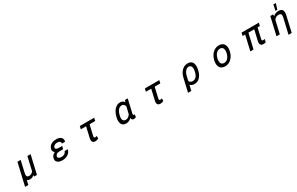

<svg xmlns="http://www.w3.org/2000/svg" viewBox="320 -2880 7907 5108"><g transform="rotate(-30 4273.5 -325.5)"><path d="M475.6 -555.7 400.4 -227.5Q380.9 -146.5 393.6 -108.4Q408.2 -73.2 458 -73.2Q543.9 -73.2 587.9 -144.5L682.6 -555.7H781.2L651.4 6.8H563.5L569.3 -40Q512.7 17.6 440.4 17.6Q381.8 17.6 349.6 -10.7L318.4 125H218.8L377 -555.7Z M1480.5 -236.3Q1373 -233.4 1356.4 -158.2Q1349.6 -124 1375 -101.6Q1402.3 -80.1 1460 -79.1Q1511.7 -79.1 1554.7 -105.5Q1593.8 -130.9 1602.5 -168.9L1605.5 -175.8H1703.1L1701.2 -168.9Q1683.6 -86.9 1610.4 -38.1Q1538.1 9.8 1439.5 9.8Q1336.9 9.8 1288.1 -35.2Q1237.3 -80.1 1256.8 -157.2Q1278.3 -247.1 1370.1 -283.2Q1341.8 -298.8 1328.1 -326.2Q1311.5 -360.4 1320.3 -397.5Q1337.9 -474.6 1403.3 -516.6Q1468.8 -558.6 1570.3 -558.6Q1664.1 -558.6 1712.9 -511.7Q1761.7 -463.9 1743.2 -389.6L1742.2 -382.8H1643.6L1644.5 -389.6Q1651.4 -421.9 1627 -444.3L1626 -445.3Q1600.6 -468.8 1549.8 -469.7Q1497.1 -469.7 1460.9 -449.2Q1427.7 -427.7 1418.9 -396.5Q1411.1 -361.3 1434.6 -343.8Q1458 -326.2 1513.7 -325.2H1618.2L1597.7 -236.3Z M2731.4 -549.8 2710.9 -460H2538.1L2463.9 -140.6Q2452.1 -83 2496.1 -83Q2513.7 -83 2537.1 -94.7L2544.9 -99.6L2548.8 -21.5L2545.9 -17.6Q2502 9.8 2450.2 9.8Q2383.8 9.8 2362.3 -29.3Q2339.8 -66.4 2357.4 -140.6L2430.7 -460H2268.6L2289.1 -549.8Z M3674.8 -549.8H3760.7L3668.9 -149.4Q3655.3 -87.9 3684.6 -86.9Q3690.4 -86.9 3697.3 -88.9L3707 -92.8L3701.2 -9.8L3697.3 -7.8Q3669.9 9.8 3630.9 9.8Q3564.5 9.8 3558.6 -61.5Q3487.3 10.7 3392.6 10.3Q3297.9 9.8 3259.8 -61.5Q3221.7 -132.8 3251 -257.8L3252.9 -264.6Q3282.2 -395.5 3355 -477.5Q3427.7 -559.6 3526.4 -559.6Q3619.1 -558.6 3656.2 -490.2ZM3419.9 -417Q3374 -364.3 3347.7 -254.9Q3329.1 -169.9 3351.6 -124Q3375 -80.1 3435.5 -80.1Q3511.7 -80.1 3572.3 -166L3624 -381.8Q3602.5 -468.8 3527.3 -468.8Q3465.8 -468.8 3419.9 -417Z M4731.4 -549.8 4710.9 -460H4538.1L4463.9 -140.6Q4452.1 -83 4496.1 -83Q4513.7 -83 4537.1 -94.7L4544.9 -99.6L4548.8 -21.5L4545.9 -17.6Q4502 9.8 4450.2 9.8Q4383.8 9.8 4362.3 -29.3Q4339.8 -66.4 4357.4 -140.6L4430.7 -460H4268.6L4289.1 -549.8Z M5477.5 -526.4Q5535.2 -558.6 5601.6 -559.6Q5709 -559.6 5749 -487.3Q5791 -416 5764.6 -287.1L5758.8 -254.9Q5730.5 -132.8 5661.1 -61.5Q5627.9 -25.4 5585.9 -7.8Q5542 9.8 5495.1 9.8Q5406.2 9.8 5364.3 -42L5325.2 125H5224.6L5321.3 -292Q5339.8 -373 5380.9 -432.6Q5421.9 -493.2 5477.5 -526.4ZM5419.9 -286.1 5387.7 -147.5Q5410.2 -81.1 5488.3 -81.1Q5549.8 -81.1 5596.7 -125Q5640.6 -170.9 5662.1 -264.6Q5685.5 -363.3 5664.1 -417Q5641.6 -468.8 5581.1 -468.8Q5528.3 -468.8 5484.4 -418.9Q5437.5 -365.2 5419.9 -286.1Z M6259.8 -273.4 6261.7 -280.3Q6279.3 -359.4 6324.2 -424.8Q6367.2 -488.3 6428.7 -524.4Q6492.2 -558.6 6564.5 -559.6Q6675.8 -559.6 6722.7 -481.4Q6768.6 -404.3 6740.2 -275.4L6738.3 -268.6Q6720.7 -187.5 6676.8 -125Q6657.2 -96.7 6628.9 -69.3Q6604.5 -44.9 6572.3 -26.4Q6540 -6.8 6505.9 1Q6472.7 9.8 6433.6 9.8Q6323.2 9.8 6277.3 -68.4Q6253.9 -107.4 6250 -158.2Q6246.1 -207 6259.8 -273.4ZM6430.7 -418Q6379.9 -364.3 6358.4 -268.6Q6339.8 -185.5 6364.3 -130.9Q6393.6 -81.1 6456.1 -81.1Q6520.5 -81.1 6571.3 -131.8Q6621.1 -184.6 6642.6 -280.3Q6661.1 -366.2 6636.7 -418Q6607.4 -468.8 6543 -468.8Q6483.4 -468.8 6430.7 -418Z M7789.1 -549.8 7767.6 -458H7697.3L7625 -144.5Q7619.1 -114.3 7625 -101.6Q7632.8 -87.9 7659.2 -87.9Q7680.7 -87.9 7698.2 -93.8L7708 -96.7L7686.5 -5.9L7680.7 -3.9Q7647.5 5.9 7612.3 5.9Q7487.3 5.9 7522.5 -146.5L7594.7 -458H7417L7308.6 0H7210.9L7316.4 -458H7238.3L7258.8 -549.8Z M8141.6 -549.8H8232.4L8223.6 -492.2Q8295.9 -558.6 8389.6 -559.6Q8483.4 -559.6 8513.7 -507.8Q8543.9 -456.1 8519.5 -352.5L8410.2 125H8311.5L8420.9 -345.7Q8435.5 -411.1 8418.9 -440.4Q8402.3 -467.8 8341.8 -468.8Q8299.8 -468.8 8264.6 -449.2Q8228.5 -429.7 8207 -392.6L8116.2 0H8014.6ZM8329.1 -599.6 8366.2 -776.4H8442.4L8385.7 -599.6Z"/></g></svg>

Font: RobotoJAA
Style: Medium
Weight: 500
Version: Version 2.05; 2016-11-05